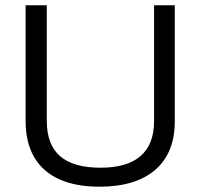

<svg xmlns="http://www.w3.org/2000/svg" viewBox="-20 -695 757 725"><path d="M355.8 10Q265.8 10 203.3 -18.3Q140.8 -46.7 108.8 -102.1Q76.7 -157.5 76.7 -238.3V-675H156.7V-238.3Q156.7 -149.2 206.7 -105.4Q256.7 -61.7 360 -61.7Q460 -61.7 510.8 -105.8Q561.7 -150 561.7 -237.5V-675H640V-236.7Q640 -117.5 566.2 -53.8Q492.5 10 355.8 10Z"/></svg>

Font: Funnel Display Light
Style: Regular
Weight: 300
Designer: NORD ID, Kristian Moeller
Foundry: Dicotype
Version: Version 1.000